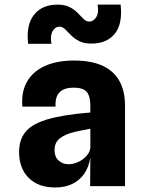

<svg xmlns="http://www.w3.org/2000/svg" viewBox="-20 -824 640 850"><path d="M224.5 6Q149.5 6 107 -36.5Q64.5 -79 64.5 -151Q64.5 -213.5 101.8 -249.8Q139 -286 226.5 -305Q245.5 -309 267.5 -312.8Q289.5 -316.5 317.2 -319.8Q345 -323 380 -326V-354Q380 -398.5 364 -417.2Q348 -436 305.5 -436Q264.5 -436 244 -415.8Q223.5 -395.5 226 -352H79Q73.5 -415 98.8 -460.8Q124 -506.5 177.2 -531.2Q230.5 -556 309 -556Q420.5 -556 477 -505.2Q533.5 -454.5 533.5 -357V0H379L380 -127.5Q373.5 -84 352.5 -54.2Q331.5 -24.5 299 -9.2Q266.5 6 224.5 6ZM283.5 -97Q305 -97 326 -106.8Q347 -116.5 361.8 -132.5Q376.5 -148.5 380 -168V-254Q367.5 -251.5 354 -249Q340.5 -246.5 329 -244.2Q317.5 -242 310 -240Q267 -229.5 244.2 -211Q221.5 -192.5 221.5 -159.5Q221.5 -129.5 239.5 -113.2Q257.5 -97 283.5 -97ZM385 -631Q351.5 -631 330 -642.2Q308.5 -653.5 294 -668.5Q279.5 -683.5 268 -694.8Q256.5 -706 243 -706Q224.5 -706 212.8 -685.8Q201 -665.5 208 -630H104.5Q95 -714 130.8 -758.8Q166.5 -803.5 234.5 -803.5Q268 -803.5 289.2 -792.2Q310.5 -781 324.8 -766Q339 -751 350.2 -739.8Q361.5 -728.5 375 -728.5Q394 -728.5 406.2 -748.2Q418.5 -768 412 -803.5H514Q523.5 -717.5 487.8 -674.2Q452 -631 385 -631Z"/></svg>

Font: Spline Sans Mono
Style: Bold
Weight: 700
Designer: Eben Sorkin, Mirko Velimirovic
Foundry: Sorkin Type
Version: Version 1.004